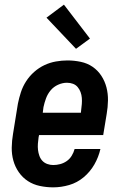

<svg xmlns="http://www.w3.org/2000/svg" viewBox="-20 -798 540 826"><path d="M209 8Q180 8 151.5 2Q123 -4 100 -19Q77 -34 61 -57Q45 -80 37.5 -107Q30 -134 30.5 -163.5Q31 -193 36 -222L57 -352Q62 -377 70 -401.5Q78 -426 92.5 -448.5Q107 -471 127.5 -489Q148 -507 171.5 -518Q195 -529 220.5 -533.5Q246 -538 270 -538Q299 -538 327.5 -532Q356 -526 378.5 -510.5Q401 -495 416 -472Q431 -449 438 -422Q445 -395 444.5 -366Q444 -337 439 -308L424 -217H148L146 -207Q144 -193 143 -179.5Q142 -166 143.5 -153Q145 -140 149.5 -127.5Q154 -115 162.5 -106Q171 -97 183.5 -92.5Q196 -88 209 -88Q224 -88 239 -92Q254 -96 267 -105Q280 -114 288.5 -128Q297 -142 301 -157H412Q404 -122 386 -90.5Q368 -59 340 -35.5Q312 -12 277.5 -2Q243 8 209 8ZM164 -313H328L329 -323Q331 -337 332 -350.5Q333 -364 332 -377Q331 -390 326.5 -402Q322 -414 314 -423.5Q306 -433 294 -437.5Q282 -442 268 -442Q249 -442 230 -433.5Q211 -425 198 -409.5Q185 -394 178 -375Q171 -356 167 -337ZM307 -588 180 -722 255 -778 367 -632Z"/></svg>

Font: Iosevka Curly Slab Oblique
Style: Bold
Weight: 700
Italic angle: -9°
Monospace: yes
Designer: Belleve Invis
Foundry: Belleve Invis
Version: Version 11.1.0; ttfautohint (v1.8.3)